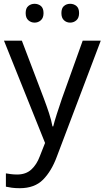

<svg xmlns="http://www.w3.org/2000/svg" viewBox="-20 -750 550 1010"><path d="M1 -536H95L211 -231Q226 -191 238 -154.5Q250 -118 256 -85H260Q266 -110 279 -150.5Q292 -191 306 -232L415 -536H510L279 74Q251 150 206.5 195Q162 240 84 240Q60 240 42 237.5Q24 235 11 232V162Q22 164 37.5 166Q53 168 70 168Q116 168 144.5 142Q173 116 189 73L217 2ZM115 -681Q115 -707 129 -718.5Q143 -730 162 -730Q181 -730 195 -718.5Q209 -707 209 -681Q209 -656 195 -643.5Q181 -631 162 -631Q143 -631 129 -643.5Q115 -656 115 -681ZM303 -681Q303 -707 316.5 -718.5Q330 -730 349 -730Q368 -730 382 -718.5Q396 -707 396 -681Q396 -656 382 -643.5Q368 -631 349 -631Q330 -631 316.5 -643.5Q303 -656 303 -681Z"/></svg>

Font: Noto Sans Chorasmian
Style: Regular
Weight: 400
Designer: Federico Parra Barrios
Foundry: Google LLC
Version: Version 1.004; ttfautohint (v1.8.4.7-5d5b)